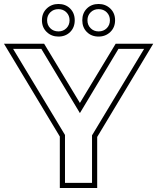

<svg xmlns="http://www.w3.org/2000/svg" viewBox="-57 -933 791 966"><path d="M668 -687H539L345 -364L151 -687H9Q74 -578 139.5 -470.5Q205 -363 270 -254V-13H406V-252ZM432 -244V13H244V-246L-37 -713H165L345 -415L525 -713H714ZM180 -831Q180 -807 196 -791Q212 -775 237 -775Q261 -775 277 -791Q293 -807 293 -831Q293 -855 277 -871Q261 -887 237 -887Q212 -887 196 -871Q180 -855 180 -831ZM154 -831Q154 -867 178 -890Q202 -913 237 -913Q273 -913 296 -890Q319 -867 319 -831Q319 -795 296 -772Q273 -749 237 -749Q202 -749 178 -772Q154 -795 154 -831ZM383 -831Q383 -807 399 -791Q415 -775 439 -775Q464 -775 480 -791Q496 -807 496 -831Q496 -855 480 -871Q464 -887 439 -887Q415 -887 399 -871Q383 -855 383 -831ZM357 -831Q357 -867 380 -890Q403 -913 439 -913Q474 -913 498 -890Q522 -867 522 -831Q522 -795 498 -772Q474 -749 439 -749Q403 -749 380 -772Q357 -795 357 -831Z"/></svg>

Font: CMG Sans Outline
Style: Outline
Weight: 700
Designer: Julieta Ulanovsky
Foundry: Julieta Ulanovsky
Version: Version 7.200